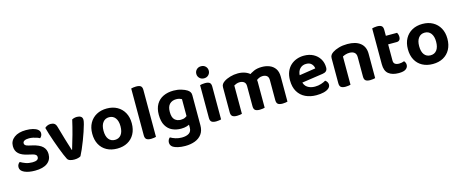

<svg xmlns="http://www.w3.org/2000/svg" viewBox="-45 -1421 5646 2348"><g transform="rotate(-15 2777.5 -247.0)"><path d="M441.3 -137.5Q441.3 -65.6 387.3 -25Q333.4 15.6 230.5 15.6Q148.6 15.6 96.3 -8.5Q44 -32.7 44 -76.5Q44 -96.4 52.8 -111.6Q61.6 -126.7 75.3 -135.7Q103.6 -118.7 140.6 -105Q177.6 -91.3 225.6 -91.3Q303.2 -91.3 303.2 -136.9Q303.2 -156 289.3 -167.5Q275.4 -179.1 245.4 -185.1L197.4 -196.6Q119.9 -212.9 82 -248Q44.1 -283.1 44.1 -343.3Q44.1 -410.9 99 -451.8Q153.8 -492.8 248.4 -492.8Q296.8 -492.8 335.4 -483.3Q374 -473.8 396.5 -455Q419 -436.2 419 -409Q419 -390 411.1 -375.4Q403.3 -360.8 391 -351.8Q379.7 -359.2 357.9 -367Q336.1 -374.9 309.7 -380.4Q283.4 -385.9 259.4 -385.9Q222.6 -385.9 201.6 -375.2Q180.5 -364.4 180.5 -343.3Q180.5 -328.6 192.4 -318.4Q204.2 -308.1 234.3 -301.5L278.2 -291.1Q364.7 -271.1 403 -234Q441.3 -196.8 441.3 -137.5Z M894.2 -487.5Q923.1 -487.5 942.5 -474.5Q961.9 -461.6 961.9 -431.4Q961.9 -414.4 951.6 -376.4Q941.2 -338.5 924.6 -288.8Q907.9 -239.1 887.7 -186.6Q867.5 -134.1 847.3 -87.9Q827.1 -41.7 810.8 -11.3Q800.5 -3.3 778.1 2.7Q755.7 8.6 728.5 8.6Q697 8.6 673.8 0.2Q650.5 -8.3 641.6 -26.2Q630.6 -46.9 614.4 -85Q598.2 -123.2 579.9 -171.9Q561.5 -220.6 543.3 -272.4Q525.1 -324.2 509.8 -372.4Q494.4 -420.6 485.4 -456.9Q497 -469.6 516.6 -478.5Q536.2 -487.5 558.8 -487.5Q588 -487.5 606.6 -474.9Q625.1 -462.2 634.1 -428.7L680.9 -266.9Q688.9 -239.9 698 -210.8Q707 -181.8 715.1 -156.4Q723.1 -131 727.8 -113.9H732.5Q758.6 -197.1 784.4 -290.3Q810.1 -383.5 829.9 -472.2Q858 -487.5 894.2 -487.5Z M1521.7 -238.9Q1521.7 -161 1490.8 -104Q1460 -47.1 1403.8 -16.1Q1347.6 15 1271.6 15Q1195.9 15 1139.5 -15.7Q1083.1 -46.3 1052.1 -103.3Q1021.1 -160.3 1021.1 -238.9Q1021.1 -316.9 1052.6 -373.5Q1084.1 -430.2 1140.5 -461.2Q1197 -492.2 1271.8 -492.2Q1346.7 -492.2 1402.8 -460.9Q1458.9 -429.6 1490.3 -372.7Q1521.7 -315.9 1521.7 -238.9ZM1271.4 -381.9Q1221.7 -381.9 1192.8 -344.3Q1163.8 -306.7 1163.8 -238.9Q1163.8 -169.4 1192.2 -132.3Q1220.7 -95.2 1271.6 -95.2Q1322.4 -95.2 1350.7 -132.8Q1378.9 -170.4 1378.9 -238.9Q1378.9 -306.1 1350.4 -344Q1321.8 -381.9 1271.4 -381.9Z M1624.8 -264 1764.2 -259.9V-1.3Q1755.3 1.3 1738.3 4.1Q1721.4 7 1701.5 7Q1662 7 1643.4 -7.1Q1624.8 -21.2 1624.8 -58.1ZM1764.2 -188.3 1624.8 -192V-650.6Q1633.8 -653.3 1650.9 -656.1Q1668 -659 1687.6 -659Q1728.1 -659 1746.1 -645.2Q1764.2 -631.4 1764.2 -593.9Z M2087.8 -18Q2028.4 -18 1978.1 -40.8Q1927.8 -63.6 1897.5 -115.6Q1867.1 -167.6 1867.1 -252.9Q1867.1 -331.6 1898.3 -384.9Q1929.4 -438.2 1985.7 -465.2Q2042 -492.2 2116.3 -492.2Q2169.5 -492.2 2214.6 -478.3Q2259.7 -464.5 2285.7 -447.5Q2304 -435.6 2314.9 -419.4Q2325.7 -403.3 2325.7 -379.4V-66.4H2190.9V-364.5Q2178.5 -371.5 2161.9 -376.7Q2145.3 -381.9 2120.9 -381.9Q2069.7 -381.9 2038 -350.5Q2006.2 -319.1 2006.2 -252.6Q2006.2 -180.4 2036.5 -152.3Q2066.8 -124.2 2111.9 -124.2Q2146.7 -124.2 2169.1 -136.2Q2191.5 -148.3 2207.5 -163L2212.1 -51.1Q2191.8 -37.7 2161.3 -27.8Q2130.8 -18 2087.8 -18ZM2192.9 -2.2V-97.3H2325.7V2.2Q2325.7 70.8 2293.5 114.5Q2261.4 158.1 2206.6 178.7Q2151.9 199.4 2083.9 199.4Q2031.9 199.4 1992.3 190Q1952.7 180.7 1932.4 167.7Q1898.5 146.1 1898.5 108.2Q1898.5 88.3 1906.9 72.5Q1915.4 56.7 1926.7 49.1Q1953 65.1 1990.2 77Q2027.4 88.8 2068.7 88.8Q2126.5 88.8 2159.7 67.1Q2192.9 45.3 2192.9 -2.2Z M2439.8 -616.6Q2439.8 -648.8 2462.1 -670.9Q2484.3 -693 2518.9 -693Q2553.7 -693 2575.7 -670.9Q2597.6 -648.8 2597.6 -616.6Q2597.6 -585 2575.7 -562.6Q2553.7 -540.2 2518.9 -540.2Q2484.3 -540.2 2462.1 -562.6Q2439.8 -585 2439.8 -616.6ZM2449.2 -264H2588.6V-1.3Q2579.6 1.3 2562.7 4.1Q2545.7 7 2525.8 7Q2486.3 7 2467.8 -7.1Q2449.2 -21.2 2449.2 -58.1ZM2588.6 -192H2449.2V-472.5Q2458.1 -475.2 2475.2 -478Q2492.3 -480.9 2512.2 -480.9Q2552.4 -480.9 2570.5 -467.1Q2588.6 -453.3 2588.6 -415.5Z M3140.6 -329.2V-215.6H3001.2V-312Q3001.2 -348.5 2980 -365.2Q2958.7 -381.9 2926.2 -381.9Q2903.2 -381.9 2884.1 -374.9Q2865 -367.9 2852.2 -360.2V-215.6H2712.8V-372.7Q2712.8 -397.3 2723.3 -413.3Q2733.8 -429.2 2754.1 -442.9Q2785.7 -464.5 2833.2 -478.3Q2880.6 -492.2 2931.2 -492.2Q2979.6 -492.2 3021.2 -477.3Q3062.8 -462.5 3092.4 -432.2Q3099.7 -425.5 3106.7 -419.2Q3113.7 -412.9 3117.7 -404.9Q3127.3 -389.6 3133.9 -369.9Q3140.6 -350.3 3140.6 -329.2ZM3429 -316.7V-215.6H3289.6V-312Q3289.6 -348.5 3269.5 -365.2Q3249.4 -381.9 3216.3 -381.9Q3191.8 -381.9 3169.6 -372.1Q3147.3 -362.2 3131.2 -347.1L3058.9 -429.5Q3090.9 -454.8 3133.2 -473.5Q3175.5 -492.2 3235.5 -492.2Q3287.5 -492.2 3331.6 -474.5Q3375.7 -456.8 3402.4 -418.2Q3429 -379.6 3429 -316.7ZM2712.8 -262H2852.2V-1.3Q2843.3 1.3 2826.3 4.1Q2809.4 7 2789.5 7Q2750 7 2731.4 -7.1Q2712.8 -21.2 2712.8 -58.1ZM3001.2 -262H3140.6V-1.3Q3131.6 1.3 3114.5 4.1Q3097.4 7 3077.9 7Q3038 7 3019.6 -7.1Q3001.2 -21.2 3001.2 -58.1ZM3289.6 -262H3429V-1.3Q3420 1.3 3402.9 4.1Q3385.8 7 3366.2 7Q3326.4 7 3308 -7.1Q3289.6 -21.2 3289.6 -58.1Z M3612.8 -171.4 3607.5 -266.8 3862.6 -305.8Q3859.9 -337.7 3836.5 -363Q3813.1 -388.2 3767.6 -388.2Q3720.1 -388.2 3688.8 -355.9Q3657.6 -323.6 3656.3 -263.7L3660.2 -200.8Q3669.2 -143.3 3708.1 -117.3Q3747 -91.3 3802.9 -91.3Q3844.9 -91.3 3881.5 -103.3Q3918.2 -115.3 3940.2 -129.3Q3954.5 -120.4 3963.9 -105.2Q3973.4 -90.1 3973.4 -72.9Q3973.4 -44.6 3949.9 -24.8Q3926.4 -5 3886 5Q3845.5 15 3793.6 15Q3716 15 3655.5 -14Q3595 -43 3560.6 -100.8Q3526.1 -158.6 3526.1 -244.6Q3526.1 -307.5 3545.9 -354.3Q3565.7 -401.1 3599.5 -431.5Q3633.3 -461.8 3676.6 -477Q3719.9 -492.2 3767.3 -492.2Q3834.9 -492.2 3885.6 -465.2Q3936.4 -438.2 3965.2 -391Q3994.1 -343.9 3994.1 -282.5Q3994.1 -252.6 3978.1 -237.5Q3962.2 -222.4 3933.6 -218.4Z M4539.3 -310.3V-214.9H4399.9V-305.6Q4399.9 -345.1 4377 -363.5Q4354.1 -381.9 4316.2 -381.9Q4289.4 -381.9 4267.3 -375.2Q4245.3 -368.5 4227.2 -358.8V-214.9H4087.8V-372.7Q4087.8 -397.6 4098.3 -413.4Q4108.8 -429.2 4129.1 -442.9Q4160.4 -463.8 4209.3 -478Q4258.3 -492.2 4317.6 -492.2Q4423.1 -492.2 4481.2 -445.4Q4539.3 -398.6 4539.3 -310.3ZM4087.8 -262H4227.2V-1.3Q4218.3 1.3 4201.3 4.1Q4184.4 7 4164.5 7Q4125 7 4106.4 -7.1Q4087.8 -21.2 4087.8 -58.1ZM4399.9 -262H4539.3V-1.3Q4530.3 1.3 4513.2 4.1Q4496.1 7 4476.6 7Q4436.7 7 4418.3 -7.1Q4399.9 -21.2 4399.9 -58.1Z M4661.5 -264H4799.6V-153.1Q4799.6 -123 4818.3 -109.8Q4837 -96.6 4870.4 -96.6Q4886.1 -96.6 4903.8 -100.2Q4921.5 -103.9 4934.1 -109.3Q4942.1 -100.7 4948.1 -88.4Q4954.1 -76.1 4954.1 -59.4Q4954.1 -27.5 4926.4 -6.6Q4898.8 14.3 4835.6 14.3Q4753.8 14.3 4707.6 -22.6Q4661.5 -59.6 4661.5 -143.4ZM4748 -358.9V-467.2H4941.8Q4946.8 -459.2 4951.4 -444.9Q4956.1 -430.7 4956.1 -414.1Q4956.1 -385.5 4943.1 -372.2Q4930.2 -358.9 4908.2 -358.9ZM4799.6 -238H4661.5V-598Q4670.4 -600.6 4687.5 -603.8Q4704.6 -607 4723.9 -607Q4763.4 -607 4781.5 -592.9Q4799.6 -578.7 4799.6 -541.9Z M5517.7 -238.9Q5517.7 -161 5486.8 -104Q5456 -47.1 5399.8 -16.1Q5343.6 15 5267.6 15Q5191.9 15 5135.5 -15.7Q5079.1 -46.3 5048.1 -103.3Q5017.1 -160.3 5017.1 -238.9Q5017.1 -316.9 5048.6 -373.5Q5080.1 -430.2 5136.5 -461.2Q5193 -492.2 5267.8 -492.2Q5342.7 -492.2 5398.8 -460.9Q5454.9 -429.6 5486.3 -372.7Q5517.7 -315.9 5517.7 -238.9ZM5267.4 -381.9Q5217.7 -381.9 5188.8 -344.3Q5159.8 -306.7 5159.8 -238.9Q5159.8 -169.4 5188.2 -132.3Q5216.7 -95.2 5267.6 -95.2Q5318.4 -95.2 5346.7 -132.8Q5374.9 -170.4 5374.9 -238.9Q5374.9 -306.1 5346.4 -344Q5317.8 -381.9 5267.4 -381.9Z"/></g></svg>

Font: Baloo Tammudu 2
Style: Regular
Weight: 400
Designer: Maithili Shingre, Omkar Shende and Ek Type
Foundry: Ek Type
Version: Version 1.700